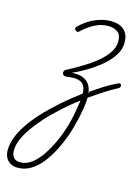

<svg xmlns="http://www.w3.org/2000/svg" viewBox="-263 -601 879 1202"><g transform="rotate(15 176.5 0.0)"><path d="M-25 519Q-54 519 -74 507Q-94 495 -104 474.5Q-114 454 -114 427Q-114 389 -98.5 347Q-83 305 -53 259.5Q-23 214 22 165Q67 116 127 63Q187 10 263 -46L272 -9Q204 41 149 90Q94 139 52.5 185Q11 231 -18 273Q-47 315 -61.5 351.5Q-76 388 -76 420Q-76 448 -62.5 465Q-49 482 -18 482Q19 482 53.5 456.5Q88 431 118 387Q148 343 172.5 288.5Q197 234 213.5 176Q230 118 238 62Q245 25 247.5 -3.5Q250 -32 247 -52.5Q244 -73 235 -87Q226 -101 210.5 -107.5Q195 -114 174 -115Q159 -115 147.5 -114Q136 -113 124 -111Q112 -109 105 -113.5Q98 -118 96 -125Q94 -132 97 -139.5Q100 -147 108 -151Q146 -171 192.5 -198Q239 -225 281.5 -258Q324 -291 351.5 -329Q379 -367 379 -408Q379 -450 355.5 -467.5Q332 -485 294 -485Q247 -485 204.5 -462Q162 -439 130 -408Q120 -398 113 -400Q106 -402 101 -408Q97 -412 96.5 -417Q96 -422 103 -429Q129 -455 161 -475.5Q193 -496 229.5 -507.5Q266 -519 303 -519Q325 -519 345.5 -514Q366 -509 382.5 -496.5Q399 -484 409 -463Q419 -442 419 -409Q419 -366 393 -326Q367 -286 325.5 -251.5Q284 -217 238 -189.5Q192 -162 151 -144V-143Q192 -146 220.5 -135Q249 -124 265 -99Q281 -74 283.5 -35.5Q286 3 277 56Q268 113 250.5 177Q233 241 206 301.5Q179 362 144.5 411.5Q110 461 67.5 490Q25 519 -25 519ZM286 -57Q327 -86 366 -110.5Q405 -135 442 -152Q453 -158 458.5 -156.5Q464 -155 466 -149Q468 -143 466 -136.5Q464 -130 456 -126Q411 -102 365.5 -72.5Q320 -43 274 -11Z"/></g></svg>

Font: Playwrite US Trad Thin
Style: Regular
Weight: 250
Designer: Veronika Burian, José Scaglione
Foundry: TypeTogether
Version: Version 1.003